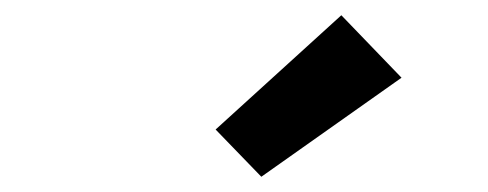

<svg xmlns="http://www.w3.org/2000/svg" viewBox="-20 -811 640 252"><path d="M323 -579 263 -641 428 -791 507 -709Z"/></svg>

Font: Iosevka Slab HvExObl
Style: Regular
Weight: 900
Width: 7
Italic angle: -9°
Monospace: yes
Designer: Belleve Invis
Foundry: Belleve Invis
Version: Version 11.1.1; ttfautohint (v1.8.3)